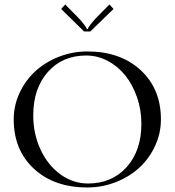

<svg xmlns="http://www.w3.org/2000/svg" viewBox="-20 -826 777 854"><path d="M381.8 -686H354L252 -786.1L270 -806.2L318.8 -756.8Q332.5 -743.2 344 -729.5Q355.5 -715.8 360.8 -707.3Q366.2 -698.7 366.2 -696.8H370.1Q370.1 -698.7 375.5 -707Q380.9 -715.3 392.3 -729Q403.8 -742.7 418 -756.8L466.8 -806.2L484.9 -786.1ZM368.2 7.8Q220.7 7.8 130.9 -75.4Q41 -158.7 41 -294.9Q41 -356.4 66.9 -412.4Q92.8 -468.3 136.7 -508.8Q180.7 -549.3 241.2 -573.2Q301.8 -597.2 368.2 -597.2Q515.6 -597.2 605.7 -513.9Q695.8 -430.7 695.8 -294.9Q695.8 -233.4 669.9 -177.2Q644 -121.1 600.1 -80.6Q556.2 -40 495.6 -16.1Q435.1 7.8 368.2 7.8ZM371.1 -9.8Q478 -9.8 543.5 -83Q608.9 -156.2 608.9 -275.9Q608.9 -337.4 589.4 -393.6Q569.8 -449.7 537.1 -490.5Q504.4 -531.2 459 -555.2Q413.6 -579.1 363.8 -579.1Q257.8 -579.1 192.9 -505.9Q127.9 -432.6 127.9 -313Q127.9 -230.5 160.4 -160.6Q192.9 -90.8 249 -50.3Q305.2 -9.8 371.1 -9.8Z"/></svg>

Font: FoglihtenNo07calt
Style: Regular
Weight: 500
Designer: gluk (gluksza@wp.pl)
Foundry: gluk (gluksza@wp.pl)
Version: Version 0.844